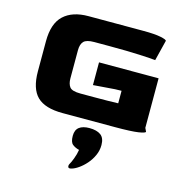

<svg xmlns="http://www.w3.org/2000/svg" viewBox="-126 -706 1086 1127"><g transform="rotate(15 417.5 -143.0)"><path d="M273 0Q166 0 118 -47Q70 -94 70 -199V-382Q70 -490 123 -539.5Q176 -589 273 -589H607Q676 -589 712.5 -581.5Q749 -574 749 -566L718 -441Q693 -444 620.5 -447.5Q548 -451 438 -451H345Q298 -451 281.5 -433.5Q265 -416 265 -380V-209Q265 -175 279.5 -156.5Q294 -138 345 -138H426Q472 -138 509 -138.5Q546 -139 574 -140V-216L534 -215L403 -205V-343H765V-42L775 -21Q775 -13 733 -6.5Q691 0 591 0ZM407.7 301.1Q390.4 306 387.5 296.5Q384.6 287 390.4 277.1Q397 267.2 407.7 239.1Q418.5 211 422.6 183.7Q398.6 177.9 382.1 164.7Q365.6 151.5 365.6 113.4Q365.6 77.1 387.5 60.5Q409.4 44 449.1 44Q493.7 44 518.1 61.8Q542.5 79.6 542.5 122.5Q542.5 155.6 528.8 185.8Q515.2 215.9 494.1 239.9Q473 263.9 449.9 280Q426.7 296.1 407.7 301.1Z"/></g></svg>

Font: Goldman
Style: Bold
Weight: 700
Designer: Jaikishan Patel
Version: Version 1.000; ttfautohint (v1.8.3)